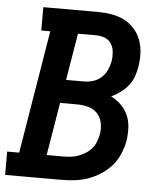

<svg xmlns="http://www.w3.org/2000/svg" viewBox="-57 -782 709 828"><g transform="rotate(5 298.0 -367.5)"><path d="M-4 0V-101H48L136 -634H97V-735H334Q364 -735 393 -730Q422 -725 447 -712.5Q472 -700 491 -679Q510 -658 520 -631.5Q530 -605 531.5 -575.5Q533 -546 528 -516Q525 -495 517.5 -473.5Q510 -452 495.5 -433.5Q481 -415 462 -401Q443 -387 422 -377Q446 -365 465 -346.5Q484 -328 495 -303.5Q506 -279 507.5 -250.5Q509 -222 505 -194Q500 -166 488.5 -137.5Q477 -109 457 -85.5Q437 -62 410.5 -44.5Q384 -27 355.5 -17Q327 -7 298 -3.5Q269 0 240 0ZM222 -431H299Q319 -431 339 -437Q359 -443 374.5 -457Q390 -471 398.5 -490Q407 -509 411 -529Q414 -549 412 -569Q410 -589 400 -604.5Q390 -620 372 -627Q354 -634 334 -634H256ZM167 -101H240Q256 -101 272.5 -103Q289 -105 305 -111Q321 -117 336 -126.5Q351 -136 362 -149.5Q373 -163 379 -179Q385 -195 388 -211Q392 -236 387 -260Q382 -284 366.5 -300.5Q351 -317 327.5 -323.5Q304 -330 279 -330H205Z"/></g></svg>

Font: Iosevka Curly Slab ExObl
Style: Bold
Weight: 700
Width: 7
Italic angle: -9°
Monospace: yes
Designer: Belleve Invis
Foundry: Belleve Invis
Version: Version 11.0.0; ttfautohint (v1.8.3)